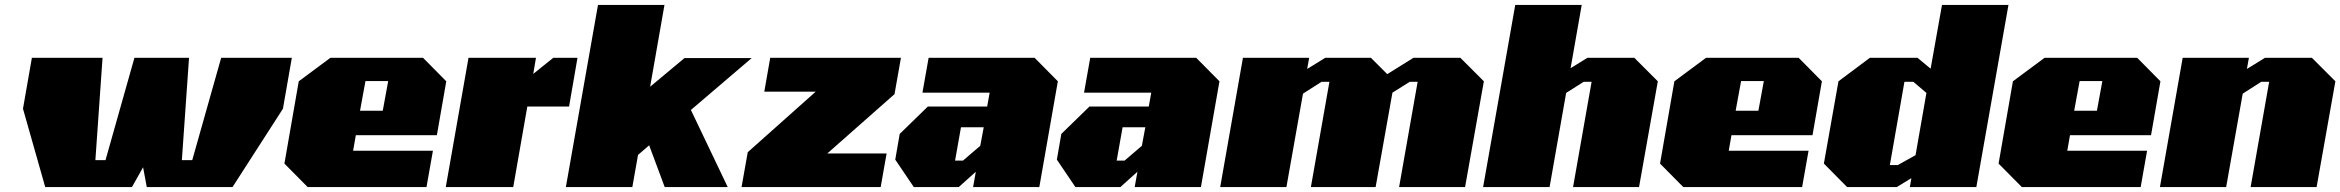

<svg xmlns="http://www.w3.org/2000/svg" viewBox="-20 -757 9471 777"><path d="M163 0 73 -317 109 -523H395L366 -109H407L524 -523H745L716 -109H758L875 -523H1161L1125 -317L921 0H574L559 -80L514 0Z M1225 0 1131 -95 1189 -428 1317 -523H1692L1786 -428L1748 -210H1420L1409 -147H1732L1706 0ZM1437 -309H1529L1551 -429H1459Z M1784 0 1876 -523H2149L2138 -458L2219 -523H2317L2283 -326H2114L2057 0Z M2270 0 2400 -737H2669L2611 -406L2750 -522H3022L2776 -312L2925 0H2670L2607 -169L2562 -130L2539 0Z M2981 0 3006 -141 3281 -386H3073L3097 -523H3626L3600 -376L3328 -136H3568L3544 0Z M3678 0 3603 -111 3621 -215 3735 -326H3975L3985 -382H3713L3738 -523H4167L4261 -428L4186 0H3918L3929 -62L3860 0ZM3845 -107H3877L3947 -167L3961 -242H3869Z M4332 0 4257 -111 4275 -215 4389 -326H4629L4639 -382H4367L4392 -523H4821L4915 -428L4840 0H4572L4583 -62L4514 0ZM4499 -107H4531L4601 -167L4615 -242H4523Z M4918 0 5010 -523H5278L5270 -478L5343 -523H5528L5594 -457L5700 -523H5890L5985 -428L5909 0H5642L5717 -426H5685L5615 -382L5547 0H5285L5360 -426H5328L5253 -378L5186 0Z M5982 0 6112 -737H6381L6336 -481L6404 -523H6594L6689 -428L6613 0H6346L6421 -426H6389L6318 -381L6251 0Z M6792 0 6698 -95 6756 -428 6884 -523H7259L7353 -428L7315 -210H6987L6976 -147H7299L7273 0ZM7004 -309H7096L7118 -429H7026Z M7455 0 7361 -95 7420 -428 7547 -523H7740L7793 -479L7839 -737H8108L7978 0H7709L7715 -36L7656 0ZM7628 -89H7660L7732 -129L7776 -381L7723 -426H7687Z M8162 0 8068 -95 8126 -428 8254 -523H8629L8723 -428L8685 -210H8357L8346 -147H8669L8643 0ZM8374 -309H8466L8488 -429H8396Z M8721 0 8813 -523H9081L9073 -478L9146 -523H9336L9431 -428L9355 0H9088L9163 -426H9131L9056 -378L8989 0Z"/></svg>

Font: Tomorrow ExtraBold
Style: Italic
Weight: 800
Italic angle: -10°
Designer: Tony de Marco, Monica Rizzolli
Foundry: Just in Type
Version: Version 2.002